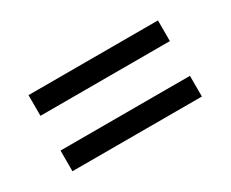

<svg xmlns="http://www.w3.org/2000/svg" viewBox="-53 -528 667 555"><g transform="rotate(-30 280.0 -251.0)"><path d="M64 -309V-378H496V-309ZM64 -124V-193H496V-124Z"/></g></svg>

Font: TitilliumWeb-Regular
Style: Regular
Weight: 400
Version: Version 1.001;PS 57.000;hotconv 1.0.70;makeotf.lib2.5.55311